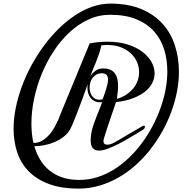

<svg xmlns="http://www.w3.org/2000/svg" viewBox="-20 -867 1087 1083"><path d="M989.3 -461.4Q989.3 -406.2 978 -348.9Q966.8 -291.5 945.8 -234.9Q924.8 -178.2 894.5 -124.3Q864.3 -70.3 826.4 -22.2Q788.6 25.9 743.4 65.9Q698.2 106 647.2 135Q596.2 164.1 540 180.4Q483.9 196.8 424.3 196.8Q324.7 196.8 254.9 170.4Q185.1 144 140.9 98.4Q96.7 52.7 76.7 -8.8Q56.6 -70.3 56.6 -140.1Q56.6 -197.3 68.8 -258.1Q81.1 -318.8 103.3 -379.2Q125.5 -439.5 157 -497.6Q188.5 -555.7 226.8 -607.7Q265.1 -659.7 309.3 -703.4Q353.5 -747.1 401.4 -779.1Q449.2 -811 499.8 -828.9Q550.3 -846.7 601.6 -846.7Q704.1 -846.7 777.3 -815.7Q850.6 -784.7 897.7 -731.9Q944.8 -679.2 967 -609.4Q989.3 -539.6 989.3 -461.4ZM426.3 147.9Q479 147.9 528.3 132.6Q577.6 117.2 622.3 89.4Q667 61.5 706.8 23.7Q746.6 -14.2 780 -59.3Q813.5 -104.5 840.1 -154.8Q866.7 -205.1 885.5 -257.6Q904.3 -310.1 914.1 -362.8Q923.8 -415.5 923.8 -464.8Q923.8 -530.3 905.8 -588.4Q887.7 -646.5 848.9 -689.9Q810.1 -733.4 748.8 -758.5Q687.5 -783.7 601.6 -783.7Q537.1 -783.7 479.2 -757.1Q421.4 -730.5 372.1 -684.8Q322.8 -639.2 283 -578.6Q243.2 -518.1 215.3 -450Q187.5 -381.8 172.4 -310.1Q157.2 -238.3 157.2 -170.9Q157.2 -141.6 159.9 -114.3Q162.6 -86.9 168.9 -60.5Q198.7 -61 221.7 -75.9Q244.6 -90.8 261.7 -111.3Q278.8 -131.8 290.3 -154.1Q301.8 -176.3 308.6 -191.4Q310.5 -196.3 318.1 -215.1Q325.7 -233.9 337.9 -263.9Q350.1 -293.9 366.5 -333.3Q382.8 -372.6 401.9 -418.7Q420.9 -464.8 442.1 -516.4Q463.4 -567.9 485.8 -622.1Q512.7 -627.4 537.6 -629.6Q562.5 -631.8 585.9 -631.8Q648.9 -631.8 698.5 -616.5Q748 -601.1 782 -575.7Q815.9 -550.3 834 -518.3Q852.1 -486.3 852.1 -453.1Q852.1 -426.3 839.4 -399.9Q826.7 -373.5 799.8 -351.6Q772.9 -329.6 731.9 -313.5Q690.9 -297.4 634.3 -291Q632.3 -285.2 627 -269.3Q621.6 -253.4 614.3 -232.2Q606.9 -210.9 598.9 -187Q590.8 -163.1 583.7 -141.6Q576.7 -120.1 571.5 -103.5Q566.4 -86.9 564.9 -80.6Q563.5 -75.2 563.5 -70.8Q563.5 -50.8 585.9 -50.8Q603 -50.8 628.4 -64.9L785.2 -156.7Q788.1 -158.2 791 -158.2Q797.4 -158.2 797.4 -151.4Q797.4 -142.1 785.2 -134.3Q749.5 -112.8 714.4 -91.8Q679.2 -70.8 647 -54.4Q614.7 -38.1 586.9 -27.8Q559.1 -17.6 538.6 -17.6Q516.6 -17.6 503.9 -31.2Q491.2 -44.9 491.2 -77.1Q491.2 -88.4 492.9 -101.6Q494.6 -114.7 498 -130.9Q502 -148.9 510.3 -171.9Q518.6 -194.8 527.6 -217.5Q536.6 -240.2 544.7 -259.8Q552.7 -279.3 556.2 -291Q553.2 -290.5 550.3 -290.3Q547.4 -290 544.9 -290Q526.4 -290 512.9 -296.9Q499.5 -303.7 490.7 -314.9Q481.9 -326.2 477.5 -341.1Q473.1 -356 473.1 -372.1Q473.1 -381.3 474.6 -391.1Q458.5 -346.7 443.8 -306.6Q429.2 -266.6 416.5 -233.9Q403.8 -201.2 393.8 -177Q383.8 -152.8 377 -140.1Q363.3 -114.7 340.1 -96.4Q316.9 -78.1 289.1 -66.2Q261.2 -54.2 231.2 -48.3Q201.2 -42.5 173.8 -42Q186 0 207 34.7Q228 69.3 259.3 94.7Q290.5 120.1 332 134Q373.5 147.9 426.3 147.9ZM551.8 -611.3Q546.4 -585.9 538.3 -562.5Q530.3 -539.1 521.5 -517.1Q512.7 -495.1 504.2 -474.9Q495.6 -454.6 489.7 -436Q501 -455.1 519 -468Q537.1 -481 562 -481Q588.4 -481 604.7 -472.4Q621.1 -463.9 630.1 -450Q639.2 -436 642.6 -418.7Q646 -401.4 646 -383.8Q646 -360.4 643.1 -340.6Q640.1 -320.8 640.1 -311V-309.1Q671.9 -319.3 695.3 -335.4Q718.8 -351.6 734.1 -371.3Q749.5 -391.1 757.1 -413.8Q764.6 -436.5 764.6 -459.5Q764.6 -488.8 752.9 -516.4Q741.2 -543.9 718.5 -565.4Q695.8 -586.9 662.4 -600.1Q628.9 -613.3 585.9 -613.3Q577.6 -613.3 569.1 -612.8Q560.5 -612.3 551.8 -611.3ZM558.6 -306.6Q563 -318.8 568.4 -333.7Q573.7 -348.6 578.4 -363.5Q583 -378.4 586.2 -392.3Q589.4 -406.2 589.4 -417.5Q589.4 -433.6 581.8 -443.6Q574.2 -453.6 553.7 -453.6Q536.6 -453.6 523.9 -446.5Q511.2 -439.5 502.7 -428.2Q494.1 -417 489.7 -402.6Q485.4 -388.2 485.4 -373.5Q485.4 -360.4 488.8 -347.9Q492.2 -335.4 499.3 -325.7Q506.3 -315.9 516.6 -310.1Q526.9 -304.2 541 -304.2Q546.4 -304.2 558.6 -306.6Z"/></svg>

Font: Meddon
Style: Regular
Weight: 400
Designer: Vernon Adams
Foundry: Vernon Adams
Version: Version 1.000